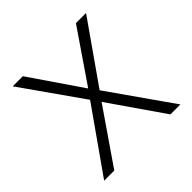

<svg xmlns="http://www.w3.org/2000/svg" viewBox="-144 -650 772 772"><g transform="rotate(-45 242.0 -264.0)"><path d="M241.2 -307.6 392.1 -528.3H449.7L268.6 -270L458 0H401.4L241.2 -231.4L82 0H24.4L214.4 -270L32.7 -528.3H90.3Z"/></g></svg>

Font: Heebo ExtraLight
Style: Regular
Weight: 250
Designer: Oded Ezer
Foundry: Ezer Type House
Version: Version 3.100